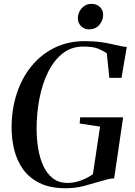

<svg xmlns="http://www.w3.org/2000/svg" viewBox="-20 -965 699 994"><path d="M320.5 9.5Q239.5 9.5 185 -17.5Q130.5 -44.5 98.8 -89.5Q67 -134.5 53.5 -190.2Q40 -246 40 -303Q40 -399 66.8 -480.8Q93.5 -562.5 143.5 -623.2Q193.5 -684 263 -718Q332.5 -752 418.5 -752Q467 -752 500.8 -747.2Q534.5 -742.5 559 -736.5Q583.5 -730.5 604 -726.5Q611.5 -725.5 619 -724Q626.5 -722.5 636.5 -722.5L609 -562H546L533 -688.5Q518.5 -700 490.8 -712Q463 -724 411 -724Q349.5 -724 304 -688Q258.5 -652 228.5 -591Q198.5 -530 184 -453.8Q169.5 -377.5 169.5 -298Q169.5 -249 177.2 -199.2Q185 -149.5 203.2 -108.5Q221.5 -67.5 252.5 -42.8Q283.5 -18 330.5 -18Q364.5 -18 400.8 -31.5Q437 -45 461 -63.5L498 -309.5L392.5 -325.5L395 -357.5H617.5L571 -41.5Q555 -41 538 -37Q521 -33 496.5 -25.5Q462.5 -16 418 -3.2Q373.5 9.5 320.5 9.5ZM441 -813Q424 -813 410.8 -821Q397.5 -829 390.2 -842.2Q383 -855.5 383 -871.5Q384 -902 404 -923.5Q424 -945 452.5 -945Q482 -945 498.2 -927.8Q514.5 -910.5 514 -887.5Q513.5 -858 493.5 -835.5Q473.5 -813 441 -813Z"/></svg>

Font: Merriweather 144pt Medium
Style: Italic
Weight: 500
Italic angle: -7.8°
Version: Version 2.101